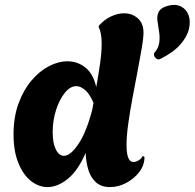

<svg xmlns="http://www.w3.org/2000/svg" viewBox="-20 -756 791 780"><path d="M173 4Q137 4 105.5 -21Q74 -46 54.5 -94Q35 -142 35 -210Q35 -280 55 -335Q75 -390 107.5 -428.5Q140 -467 178.5 -487Q217 -507 254 -507Q295 -507 327 -481.5Q359 -456 371 -402Q380 -452 386.5 -497.5Q393 -543 393 -578Q393 -624 381 -645V-651Q404 -677 431.5 -689.5Q459 -702 484 -702Q517 -702 540 -681.5Q563 -661 563 -623Q563 -602 556 -561Q549 -520 539 -467.5Q529 -415 518.5 -359.5Q508 -304 501 -253.5Q494 -203 494 -166Q494 -135 500.5 -116.5Q507 -98 522 -98Q533 -98 544.5 -105.5Q556 -113 560 -123L567 -118Q567 -85 546 -57.5Q525 -30 493 -13Q461 4 427 4Q390 4 368.5 -16.5Q347 -37 338 -69Q329 -101 328 -135Q297 -63 255.5 -29.5Q214 4 173 4ZM240 -123Q266 -123 298 -170Q330 -217 354 -307L360 -338Q344 -375 325.5 -390.5Q307 -406 290 -406Q265 -406 243 -378.5Q221 -351 207.5 -308.5Q194 -266 194 -219Q194 -174 207 -148.5Q220 -123 240 -123ZM630 -516Q621 -512 612.5 -520Q604 -528 606 -540Q624 -560 627 -583Q630 -606 626 -629Q622 -652 619.5 -672.5Q617 -693 625 -708.5Q633 -724 660 -732Q692 -741 714.5 -730Q737 -719 746 -694.5Q755 -670 747.5 -638Q740 -606 711.5 -574Q683 -542 630 -516Z"/></svg>

Font: Agbalumo
Style: Regular
Weight: 400
Designer: Raphael Alegbeleye
Foundry: Sorkin Type Co.
Version: Version 1.000; ttfautohint (v1.8.4)